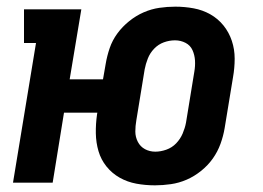

<svg xmlns="http://www.w3.org/2000/svg" viewBox="-20 -548 790 576"><path d="M445 8Q416 8 389 3Q362 -2 339 -15Q316 -28 299.5 -48.5Q283 -69 275.5 -94.5Q268 -120 267.5 -148Q267 -176 271 -204L272 -210H172L138 0H19L88 -419H52V-520H224L189 -310H289L297 -356Q301 -380 309 -403.5Q317 -427 332 -447.5Q347 -468 367.5 -484.5Q388 -501 411 -511Q434 -521 458 -524.5Q482 -528 506 -528Q534 -528 561 -523Q588 -518 611 -505Q634 -492 650.5 -471.5Q667 -451 675.5 -425.5Q684 -400 684 -372Q684 -344 679 -316L654 -164Q650 -140 641.5 -116.5Q633 -93 618.5 -72.5Q604 -52 583.5 -35.5Q563 -19 540 -9Q517 1 492.5 4.5Q468 8 445 8ZM446 -93Q462 -93 479 -99Q496 -105 508.5 -118Q521 -131 528 -147.5Q535 -164 538 -180L563 -333Q566 -350 565 -366.5Q564 -383 557.5 -397.5Q551 -412 536.5 -419.5Q522 -427 505 -427Q488 -427 471.5 -421Q455 -415 442.5 -402Q430 -389 423.5 -372.5Q417 -356 414 -340L389 -187Q386 -170 386 -153.5Q386 -137 393.5 -122.5Q401 -108 415 -100.5Q429 -93 446 -93Z"/></svg>

Font: Iosevka Etoile
Style: Bold Italic
Weight: 700
Italic angle: -9°
Designer: Belleve Invis
Foundry: Belleve Invis
Version: Version 28.1.0; ttfautohint (v1.8.4)